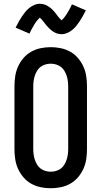

<svg xmlns="http://www.w3.org/2000/svg" viewBox="-20 -994 540 1022"><path d="M250 8Q223 8 196.5 2.5Q170 -3 146.5 -16Q123 -29 105 -50Q87 -71 76 -95.5Q65 -120 61 -146.5Q57 -173 57 -200V-535Q57 -562 61 -588.5Q65 -615 76 -639.5Q87 -664 105 -685Q123 -706 146.5 -719Q170 -732 196.5 -737.5Q223 -743 250 -743Q277 -743 303.5 -737.5Q330 -732 353.5 -719Q377 -706 395 -685Q413 -664 424 -639.5Q435 -615 439 -588.5Q443 -562 443 -535V-200Q443 -173 439 -146.5Q435 -120 424 -95.5Q413 -71 395 -50Q377 -29 353.5 -16Q330 -3 303.5 2.5Q277 8 250 8ZM250 -80Q264 -80 278 -84Q292 -88 303.5 -96.5Q315 -105 322.5 -117.5Q330 -130 334.5 -143.5Q339 -157 341 -171.5Q343 -186 343 -200V-535Q343 -549 341 -563.5Q339 -578 334.5 -591.5Q330 -605 322.5 -617.5Q315 -630 303.5 -638.5Q292 -647 278 -651Q264 -655 250 -655Q236 -655 222 -651Q208 -647 196.5 -638.5Q185 -630 177.5 -617.5Q170 -605 165.5 -591.5Q161 -578 159 -563.5Q157 -549 157 -535V-200Q157 -186 159 -171.5Q161 -157 165.5 -143.5Q170 -130 177.5 -117.5Q185 -105 196.5 -96.5Q208 -88 222 -84Q236 -80 250 -80ZM308 -812Q300 -812 292.5 -813.5Q285 -815 278.5 -817.5Q272 -820 265 -824.5Q258 -829 252.5 -833.5Q247 -838 241 -844Q235 -850 230 -855.5Q225 -861 221 -866.5Q217 -872 211.5 -879Q206 -886 201.5 -891Q197 -896 192 -900Q190 -898 185.5 -893.5Q181 -889 179 -886.5Q177 -884 175 -881.5Q173 -879 170.5 -875.5Q168 -872 165.5 -868Q163 -864 160.5 -859.5Q158 -855 155 -850Q152 -845 149 -839.5Q146 -834 143 -828Q140 -822 137 -815L63 -847Q72 -865 80.5 -880Q89 -895 97.5 -907.5Q106 -920 114.5 -930.5Q123 -941 135 -951Q147 -961 162 -967.5Q177 -974 192 -974Q200 -974 207.5 -972.5Q215 -971 221.5 -968.5Q228 -966 235 -961.5Q242 -957 247.5 -953Q253 -949 259 -943Q265 -937 270 -931Q275 -925 279 -919.5Q283 -914 288.5 -907Q294 -900 298 -895.5Q302 -891 308 -886Q310 -888 314.5 -892.5Q319 -897 321 -899.5Q323 -902 325 -905Q327 -908 329.5 -911.5Q332 -915 334.5 -918.5Q337 -922 339.5 -926.5Q342 -931 345 -936Q348 -941 351 -946.5Q354 -952 357 -958Q360 -964 363 -971L437 -939Q428 -921 419.5 -906Q411 -891 402.5 -878.5Q394 -866 385.5 -855.5Q377 -845 365 -835Q353 -825 338 -818.5Q323 -812 308 -812Z"/></svg>

Font: Iosevka Curly Slab Semibold
Style: Regular
Weight: 600
Monospace: yes
Designer: Belleve Invis
Foundry: Belleve Invis
Version: Version 22.1.2; ttfautohint (v1.8.4)